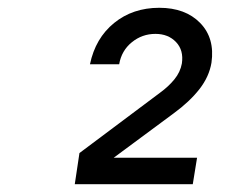

<svg xmlns="http://www.w3.org/2000/svg" viewBox="-20 -855 640 493"><path d="M172 -382 184 -462 391 -617Q413 -633 428 -651.5Q443 -670 447 -692Q452 -726 432 -747Q412 -768 379 -768Q345 -768 318.5 -746.5Q292 -725 286 -690H211Q225 -757 273 -796Q321 -835 389 -835Q456 -835 494 -796Q532 -757 523 -694Q517 -658 492 -626Q467 -594 426 -564L272 -450H486L475 -382Z"/></svg>

Font: JetBrains Mono NL Medium
Style: Italic
Weight: 500
Italic angle: -9°
Monospace: yes
Designer: Philipp Nurullin, Konstantin Bulenkov
Foundry: JetBrains
Version: Version 2.305; ttfautohint (v1.8.4.7-5d5b)